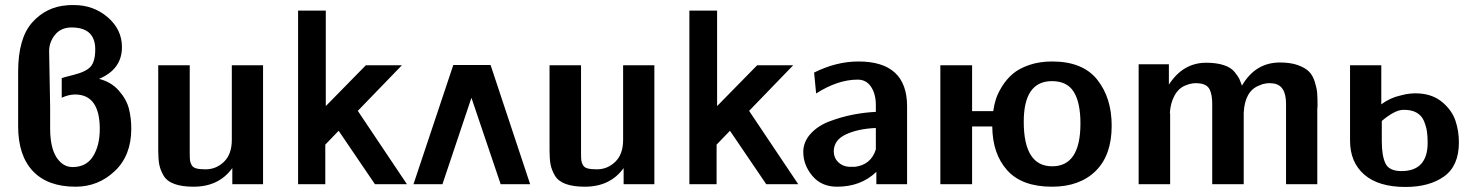

<svg xmlns="http://www.w3.org/2000/svg" viewBox="-20 -731 5849 762"><path d="M52 -230V-446Q52 -579 107.5 -641.5Q163 -704 246 -710H245Q254 -711 273 -711Q351 -711 407.5 -662.5Q464 -614 464 -544Q464 -456 373 -418Q421 -406 451.5 -371.5Q482 -337 491.5 -300Q501 -263 501 -220Q501 -114 435.5 -52Q370 10 280 10Q169 10 110.5 -52Q52 -114 52 -230ZM225 -343V-421Q229 -423 269 -433Q322 -446 340 -467Q358 -488 358 -535Q358 -622 264 -622Q222 -622 198.5 -593Q175 -564 175 -528L179 -306V-260V-222Q179 -146 204 -107Q229 -68 268 -68Q323 -68 349.5 -111Q376 -154 376 -219Q376 -355 279 -356Q252 -356 225 -343Z M608 -134V-472H733V-125Q733 -104 734 -95Q735 -86 740.5 -76Q746 -66 759.5 -62.5Q773 -59 796 -59Q838 -59 869 -89Q900 -119 900 -176V-472H1024V0H902V-64Q849 10 748 10Q702 10 672 -1Q642 -12 629 -34.5Q616 -57 612 -78.5Q608 -100 608 -134Z M1163 0V-689H1273V-310Q1299 -337 1352.5 -391Q1406 -445 1432 -472H1575L1400 -291L1595 0H1468L1324 -212Q1316 -204 1297.5 -184.5Q1279 -165 1271 -157V0Z M2084 0H1967L1851 -343L1736 0H1621L1779 -473H1927Z M2161 -134V-472H2286V-125Q2286 -104 2287 -95Q2288 -86 2293.5 -76Q2299 -66 2312.5 -62.5Q2326 -59 2349 -59Q2391 -59 2422 -89Q2453 -119 2453 -176V-472H2577V0H2455V-64Q2402 10 2301 10Q2255 10 2225 -1Q2195 -12 2182 -34.5Q2169 -57 2165 -78.5Q2161 -100 2161 -134Z M2716 0V-689H2826V-310Q2852 -337 2905.5 -391Q2959 -445 2985 -472H3128L2953 -291L3148 0H3021L2877 -212Q2869 -204 2850.5 -184.5Q2832 -165 2824 -157V0Z M3168 -128Q3168 -168 3197 -200Q3226 -232 3272.5 -249.5Q3319 -267 3365.5 -276Q3412 -285 3456 -287V-314Q3456 -358 3437 -386.5Q3418 -415 3384 -415Q3305 -415 3219 -360L3211 -443Q3299 -487 3387 -487Q3580 -487 3580 -309V0H3458V-49Q3397 10 3302 10Q3240 10 3204 -33Q3168 -76 3168 -128ZM3289 -130Q3289 -105 3306 -88Q3323 -71 3349 -69H3373Q3437 -77 3456 -138V-223Q3385 -220 3337 -197.5Q3289 -175 3289 -130Z M3712 0V-472H3838V-290H3922Q3925 -314 3932.5 -337.5Q3940 -361 3957.5 -389Q3975 -417 3999.5 -438Q4024 -459 4064.5 -473Q4105 -487 4156 -487Q4277 -487 4334.5 -415Q4392 -343 4392 -232Q4392 -115 4328.5 -52.5Q4265 10 4155 10Q4036 10 3977.5 -55Q3919 -120 3918 -229H3838V0ZM4043 -248Q4043 -71 4156 -71Q4268 -71 4268 -241Q4268 -324 4241.5 -366.5Q4215 -409 4155 -409Q4043 -409 4043 -248Z M4499 0V-476H4619V-395Q4675 -482 4767 -482Q4808 -482 4837 -472.5Q4866 -463 4880.5 -444.5Q4895 -426 4899 -417Q4903 -408 4909 -391Q4962 -483 5060 -483Q5102 -483 5131 -472.5Q5160 -462 5175 -447Q5190 -432 5198 -406.5Q5206 -381 5207.5 -362Q5209 -343 5209 -312Q5209 -309 5208.5 -304.5Q5208 -300 5208 -298V0H5084V-319Q5084 -394 5032 -400Q5004 -404 4978 -392Q4920 -370 4916 -283V0H4791V-319Q4791 -356 4780.5 -376.5Q4770 -397 4740 -400Q4713 -404 4685 -392Q4657 -381 4641 -351Q4625 -321 4623 -283Q4623 -281 4624 -280V0Z M5338 -173V-472H5462V-317Q5497 -343 5538 -352Q5577 -363 5614 -360Q5669 -356 5706 -324Q5743 -292 5756.5 -251.5Q5770 -211 5770 -166Q5770 -73 5711.5 -31Q5653 11 5558 11Q5451 11 5394.5 -38Q5338 -87 5338 -173ZM5464 -251V-170Q5464 -113 5478.5 -82.5Q5493 -52 5542 -52Q5646 -52 5646 -165Q5646 -191 5643 -210.5Q5640 -230 5631 -251.5Q5622 -273 5601 -284.5Q5580 -296 5548 -295Q5515 -294 5464 -251Z"/></svg>

Font: Coval
Style: Bold
Weight: 700
Foundry: Context Ltd
Version: Version 001.000